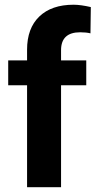

<svg xmlns="http://www.w3.org/2000/svg" viewBox="-20 -780 398 800"><path d="M92.8 0V-424.8H14.2V-528.3H92.8V-573.2Q92.8 -662.1 143.8 -711.2Q194.8 -760.3 286.6 -760.3Q315.9 -760.3 358.4 -750.5L356.9 -641.1Q339.4 -645.5 314 -645.5Q234.4 -645.5 234.4 -570.8V-528.3H339.4V-424.8H234.4V0Z"/></svg>

Font: RobotoDraft
Style: Bold
Weight: 700
Version: Version 2.001150; 2014